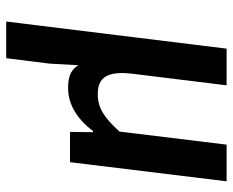

<svg xmlns="http://www.w3.org/2000/svg" viewBox="-84 -446 731 602"><g transform="rotate(90 281.0 -145.5)"><path d="M48 200H163L180 64L185 -26C201 0 225 6 257 6C307 6 354 -22 391 -72H395L394 0H489L549 -491H434L393 -155C349 -107 319 -87 276 -87C223 -87 202 -117 212 -198L248 -491H133Z"/></g></svg>

Font: Falling Sky
Style: Obl
Weight: 400
Designer: Paul D. Hunt
Foundry: Adobe Systems Incorporated
Version: Version 1.02